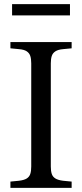

<svg xmlns="http://www.w3.org/2000/svg" viewBox="-20 -902 394 922"><path d="M30 0V-30L71 -34Q96 -37 108.5 -45Q121 -53 125.5 -67Q130 -81 130 -102V-598Q130 -619 125.5 -633Q121 -647 108.5 -655.5Q96 -664 71 -666L30 -670V-700H324V-670L283 -666Q259 -664 246 -655.5Q233 -647 228.5 -633Q224 -619 224 -598V-102Q224 -81 228.5 -67Q233 -53 246 -45Q259 -37 283 -34L324 -30V0ZM38 -828V-882H316V-828Z"/></svg>

Font: Hedvig Letters Serif 24pt 24pt
Style: Regular
Weight: 400
Version: Version 1.000